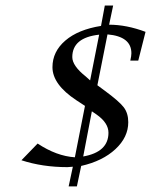

<svg xmlns="http://www.w3.org/2000/svg" viewBox="-20 -605 547 695"><path d="M228.5 69.8 243.7 -1.5Q230 0 224.1 0Q133.8 0 57.6 -24.9L116.2 -85.4Q184.6 -40 251 -35.6L287.6 -221.7L256.3 -242.2Q169.9 -299.3 169.9 -361.8Q169.9 -418 216.3 -458Q262.7 -498 345.7 -511.2L359.4 -585H389.6L375 -515.6Q438 -515.6 506.8 -489.7L480.5 -385.7H451.7Q455.6 -402.8 455.6 -412.1Q455.6 -473.1 369.1 -480.5L332.5 -296.4L358.9 -276.9Q412.1 -237.8 428.2 -216.3Q444.3 -194.8 444.3 -162.6Q444.3 -108.4 397.9 -65.2Q351.6 -22 273.9 -4.4L258.3 69.8ZM306.2 -314 338.9 -479.5Q241.7 -468.8 241.7 -398.4Q241.7 -366.7 290.5 -328.1ZM281.2 -38.6Q372.6 -54.7 372.6 -124.5Q372.6 -160.2 329.6 -190.4L312.5 -202.1Z"/></svg>

Font: IranNastaliq
Style: Regular
Weight: 400
Designer: Hossein Zahedi
Version: Version 1.5